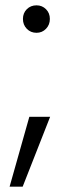

<svg xmlns="http://www.w3.org/2000/svg" viewBox="-20 -554 267 720"><path d="M167 -483Q167 -461 152.5 -446Q138 -431 117 -431Q95 -431 80.5 -446Q66 -461 66 -483Q66 -505 80.5 -519.5Q95 -534 117 -534Q138 -534 152.5 -519.5Q167 -505 167 -483ZM90 -116H168L65 146H16Z"/></svg>

Font: SVN-Poppins Light
Style: Regular
Weight: 300
Designer: Ninad Kale (Devanagari), Jonny Pinhorn (Latin)
Foundry: Indian Type Foundry
Version: Version 3.002 2017; ttfautohint (v1.8.3)